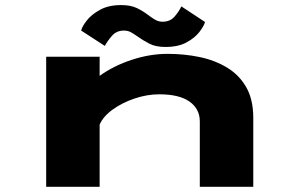

<svg xmlns="http://www.w3.org/2000/svg" viewBox="-20 -718 1140 738"><path d="M157.5 0V-500H363V-426.5Q417.5 -465.5 486.8 -488.2Q556 -511 624 -511Q688 -511 747 -498.8Q806 -486.5 852.8 -458.2Q899.5 -430 926.5 -382.8Q953.5 -335.5 953.5 -265V0H748V-251.5Q748 -299.5 708.5 -327.5Q669 -355.5 592 -355.5Q545.5 -355.5 497.8 -339.5Q450 -323.5 413.2 -297Q376.5 -270.5 363 -239V0ZM616 -537.5Q578.5 -537.5 554.8 -549.8Q531 -562 512 -575.5Q498 -585.5 485.2 -593Q472.5 -600.5 456.5 -600.5Q428 -600.5 410.5 -580.5Q393 -560.5 383 -541.5L292 -600.5Q295 -615 312.8 -638.2Q330.5 -661.5 363.8 -680Q397 -698.5 445.5 -698.5Q482.5 -698.5 506.5 -686.8Q530.5 -675 548.5 -661Q563 -650 576.2 -642.2Q589.5 -634.5 605 -634.5Q634 -634.5 651.2 -654.5Q668.5 -674.5 677 -693.5L768 -633.5Q764 -618 746.5 -595.2Q729 -572.5 697 -555Q665 -537.5 616 -537.5Z"/></svg>

Font: Trispace Expanded ExtraBold
Style: Regular
Weight: 800
Width: 7
Designer: Tyler Finck
Foundry: Etcetera Type Company
Version: Version 1.210; ttfautohint (v1.8.3)